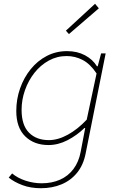

<svg xmlns="http://www.w3.org/2000/svg" viewBox="-20 -760 640 1014"><path d="M196 234Q142 234 99 218Q56 202 26 178L44 156Q74 181 116 194.5Q158 208 200 208Q254 208 297 189Q340 170 368 132.5Q396 95 406 42L430 -84H426Q386 -45 336.5 -19.5Q287 6 236 6Q160 6 113 -40Q66 -86 66 -174Q66 -236 86 -293Q106 -350 142 -394.5Q178 -439 227 -464.5Q276 -490 334 -490Q388 -490 429 -468Q470 -446 492 -410H496L514 -478H538L432 52Q420 112 387 152.5Q354 193 305 213.5Q256 234 196 234ZM238 -20Q286 -20 338 -48.5Q390 -77 438 -128L490 -372Q457 -422 417 -443Q377 -464 332 -464Q281 -464 237.5 -440Q194 -416 162 -375.5Q130 -335 112 -284Q94 -233 94 -180Q94 -99 133 -59.5Q172 -20 238 -20ZM344 -580 328 -598 482 -740 502 -716Z"/></svg>

Font: SourceCodeVF
Style: Italic
Weight: 200
Italic angle: -11°
Monospace: yes
Designer: Paul D. Hunt, Teo Tuominen
Foundry: Adobe
Version: Version 1.026;hotconv 1.1.0;makeotfexe 2.6.0